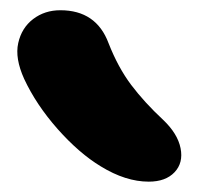

<svg xmlns="http://www.w3.org/2000/svg" viewBox="-20 -830 392 373"><path d="M269 -477.1Q224.1 -477.1 175.8 -506.8Q133.8 -532.2 92 -579.3Q50.3 -626.5 26.9 -676.8Q8.8 -716.8 15.4 -746.3Q22 -775.9 44.4 -793Q66.9 -810.1 97.2 -810.1Q167 -810.1 190.9 -746.1Q209.5 -698.7 234.9 -665Q260.3 -631.3 296.9 -597.2Q325.2 -570.3 330.8 -542Q336.4 -513.7 319.1 -495.4Q301.8 -477.1 269 -477.1Z"/></svg>

Font: Shantell Sans Irregular
Style: Bold
Weight: 700
Designer: Stephen Nixon, Anya Danilova, Shantell Martin
Foundry: Arrow Type
Version: Version 1.006;[9816181b4]